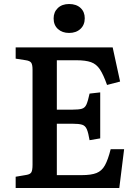

<svg xmlns="http://www.w3.org/2000/svg" viewBox="-20 -936 686 956"><path d="M58 0V-56L111 -65Q130 -68 136 -78Q142 -88 142 -116V-589Q142 -614 135.5 -623.5Q129 -633 109 -636L58 -644V-700H541L578 -530L513 -513Q495 -564 477.5 -590.5Q460 -617 433 -626.5Q406 -636 360 -636H263V-390H340Q372 -390 387.5 -394.5Q403 -399 410.5 -416Q418 -433 426 -470L479 -476V-247L426 -238Q420 -274 412.5 -292Q405 -310 389 -315Q373 -320 340 -320H263V-64H387Q434 -64 460.5 -74.5Q487 -85 502.5 -113Q518 -141 531 -193H598L574 0ZM324 -772Q290 -772 268.5 -791.5Q247 -811 247 -844Q247 -876 268 -896Q289 -916 324 -916Q360 -916 381 -896.5Q402 -877 402 -845Q402 -812 380.5 -792Q359 -772 324 -772Z"/></svg>

Font: Literata Medium
Style: Regular
Weight: 500
Designer: Latin by Veronika Burian and Jose Scaglione. Greek by Irene Vlachou. Cyrillic by Vera Evstafieva.
Foundry: TypeTogether
Version: Version 3.103; ttfautohint (v1.8.4.7-5d5b);gftools[0.9.29]